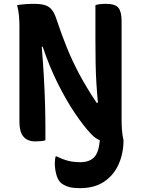

<svg xmlns="http://www.w3.org/2000/svg" viewBox="-20 -728 740 998"><path d="M216 1Q208 4 193 5.5Q178 7 164 7Q81 7 81 -93V-591Q81 -620 78.5 -647Q76 -674 69 -701Q108 -708 156 -708Q194 -708 216 -700.5Q238 -693 251.5 -674.5Q265 -656 276 -621Q300 -549 327 -482Q354 -415 391 -345Q428 -275 482 -194H489Q484 -247 481 -296Q478 -345 477 -399.5Q476 -454 476 -522V-701Q493 -708 532 -708Q579 -708 595.5 -687.5Q612 -667 612 -620V-107Q612 -80 614 -52.5Q616 -25 622 1Q622 69 596.5 126Q571 183 521 216.5Q471 250 396 250Q353 250 329.5 241Q306 232 294 220Q280 206 272.5 178Q265 150 265 120Q265 100 269 85H275Q307 101 335 108Q363 115 397 115Q443 115 468 91Q493 67 499 1Q477 -7 455 -30Q415 -72 369.5 -139.5Q324 -207 280 -295Q236 -383 202 -485H197Q204 -400 208 -328.5Q212 -257 214 -192Q216 -127 216 -61Z"/></svg>

Font: Recursive Sn Csl St
Style: Bold
Weight: 700
Version: Version 1.079;hotconv 1.0.112;makeotfexe 2.5.65598; ttfautoh